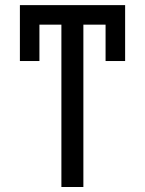

<svg xmlns="http://www.w3.org/2000/svg" viewBox="-20 -748 580 768"><path d="M313.5 -727.5V0H225.6V-727.5ZM480.5 -727.5V-649.4H59.6V-727.5ZM480.5 -727.5V-503.9H402.3V-727.5ZM137.7 -727.5V-503.9H59.6V-727.5Z"/></svg>

Font: GitLab Sans
Style: Regular
Weight: 400
Designer: Rasmus Andersson
Foundry: Modifications by GitLab B.V., manufactured by rsms
Version: Version 4.000;git-c8fb6b7